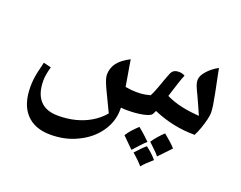

<svg xmlns="http://www.w3.org/2000/svg" viewBox="-101 -555 1247 995"><g transform="rotate(20 522.5 -57.0)"><path d="M250 255Q163 255 115.5 204Q68 153 68 56Q68 38 70 18Q72 -2 77.5 -27Q83 -52 91 -84L133 -74Q120 -27 120 3Q120 75 153.5 112Q187 149 253 149Q305 149 349.5 137.5Q394 126 431.5 103.5Q469 81 497 48Q464 -20 441.5 -68Q419 -116 419 -138Q419 -174 440 -202.5Q461 -231 508 -255Q510 -242 513 -223Q516 -204 521 -176.5Q526 -149 532 -111Q549 -108 564 -106.5Q579 -105 592 -105Q615 -105 630.5 -107Q646 -109 669 -115Q677 -129 691 -166Q700 -193 708 -213.5Q716 -234 722 -250Q728 -266 738.5 -272.5Q749 -279 766 -279Q785 -279 799 -270Q792 -255 781 -221.5Q770 -188 756 -143Q798 -123 841.5 -113.5Q885 -104 940 -100Q931 -121 920.5 -144.5Q910 -168 898 -194Q886 -218 878 -237.5Q870 -257 870 -273Q870 -296 894 -323Q918 -350 953 -369Q959 -338 966 -304Q973 -270 979 -240Q986 -205 990 -179Q994 -153 994 -136Q994 -122 988 -97Q982 -72 972.5 -45.5Q963 -19 953 0Q891 0 833 -12.5Q775 -25 723 -48L713 -28Q706 -16 669 -8Q650 -4 628 -2Q606 0 580 0Q572 0 563.5 -0.5Q555 -1 546 -2V10Q546 75 506.5 132Q467 189 398 222Q364 239 327 247Q290 255 250 255ZM807 45Q829 63 845.5 78Q862 93 872 105Q858 120 841.5 137Q825 154 808 172Q801 162 786 147.5Q771 133 749 112Q771 79 807 45ZM670 59Q689 74 705.5 89Q722 104 736 118Q722 130 706.5 147Q691 164 672 185Q657 170 642 155.5Q627 141 612 126Q623 108 638 91.5Q653 75 670 59ZM741 140Q778 168 800 195Q784 209 769.5 222.5Q755 236 744 250Q723 225 687 194Q706 173 719.5 159.5Q733 146 741 140Z"/></g></svg>

Font: Noto Naskh Arabic SemiBold
Style: Regular
Weight: 600
Designer: Monotype Design Team, David Williams, Mohamad Dakak and Nizar Qandah
Foundry: Monotype Imaging Inc.
Version: Version 2.016